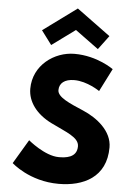

<svg xmlns="http://www.w3.org/2000/svg" viewBox="-70 -1188 867 1254"><g transform="rotate(5 363.0 -561.0)"><path d="M393.5 -840C260.5 -840 124.5 -742 124.5 -588C124.5 -502 182.5 -425 281.5 -376C379.5 -327 467.5 -300 467.5 -240C467.5 -163 389.5 -159 348.5 -159C256.5 -159 146.5 -252 146.5 -252L52.5 -94C52.5 -94 169.5 15 362.5 15C523.5 15 673.5 -54 673.5 -251C673.5 -359 572.5 -437 480.5 -476C386.5 -516 308.5 -549 308.5 -595C308.5 -640 342.5 -669 406.5 -669C491.5 -669 573.5 -612 573.5 -612L649.5 -762C649.5 -762 543.5 -840 393.5 -840ZM167.5 -975 235.5 -884 388.5 -996 541.5 -884 609.5 -975 388.5 -1137Z"/></g></svg>

Font: Sztylet
Style: Bd
Weight: 700
Foundry: Cannot Into Space Fonts, PlusOne Fonts
Version: Version 0.12